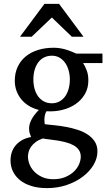

<svg xmlns="http://www.w3.org/2000/svg" viewBox="-20 -740 565 989"><path d="M396 66.9Q396 46.4 385.7 32Q375.5 17.6 358.6 8.3Q341.8 -1 320.6 -6.6Q299.3 -12.2 277.6 -15.9Q255.9 -19.5 235.4 -21.7Q214.8 -23.9 200.2 -26.9Q178.2 -19 163.6 -8.1Q148.9 2.9 140.1 15.6Q131.3 28.3 127.7 41.5Q124 54.7 124 66.9Q124 85 131.8 105.5Q139.6 126 155.8 143.1Q171.9 160.2 196.5 171.6Q221.2 183.1 254.9 183.1Q290.5 183.1 317.1 171.6Q343.8 160.2 361.3 143.1Q378.9 126 387.5 105.5Q396 85 396 66.9ZM339.8 -331.1Q339.8 -354.5 333.7 -376.7Q327.6 -398.9 315.9 -415.8Q304.2 -432.6 286.9 -442.9Q269.5 -453.1 247.1 -453.1Q226.1 -453.1 208.5 -444.8Q190.9 -436.5 178.5 -420.7Q166 -404.8 158.9 -381.8Q151.9 -358.9 151.9 -330.1Q151.9 -305.2 158 -283Q164.1 -260.7 176 -244.1Q188 -227.5 205.8 -217.8Q223.6 -208 247.1 -208Q269.5 -208 286.9 -217.8Q304.2 -227.5 315.9 -244.1Q327.6 -260.7 333.7 -283.2Q339.8 -305.7 339.8 -331.1ZM408.2 -415Q419.4 -397 427.2 -375.7Q435.1 -354.5 435.1 -325.2Q435.1 -285.6 417 -254.9Q398.9 -224.1 368.9 -203.6Q338.9 -183.1 300 -173.6Q261.2 -164.1 219.2 -167Q213.4 -157.2 211.2 -146Q209 -134.8 208.7 -125Q208.5 -115.2 209.5 -108.2Q210.4 -101.1 210.9 -100.1Q233.4 -97.7 262.2 -94.7Q291 -91.8 321 -86.2Q351.1 -80.6 380.1 -71.3Q409.2 -62 431.6 -47.1Q454.1 -32.2 468 -11Q481.9 10.3 481.9 40Q481.9 75.7 461.7 109.6Q441.4 143.6 406.2 170.2Q371.1 196.8 323.7 212.9Q276.4 229 222.2 229Q177.2 229 142.3 218.3Q107.4 207.5 83.5 188.5Q59.6 169.4 46.9 143.3Q34.2 117.2 34.2 86.9Q34.2 64.9 40.5 45.2Q46.9 25.4 60.1 9.5Q73.2 -6.3 93 -17.8Q112.8 -29.3 140.1 -34.2Q137.2 -42 135.3 -47.1Q133.3 -52.2 132.1 -56.9Q130.9 -61.5 130.4 -66.7Q129.9 -71.8 129.9 -80.1Q129.9 -99.6 141.8 -123.3Q153.8 -147 180.2 -173.8Q155.3 -179.7 132.8 -192.4Q110.4 -205.1 93.3 -224.4Q76.2 -243.7 66.2 -268.8Q56.2 -293.9 56.2 -324.2Q56.2 -363.8 70.8 -395.3Q85.4 -426.8 111.8 -448.7Q138.2 -470.7 175 -482.4Q211.9 -494.1 256.8 -494.1Q274.4 -494.1 291.3 -491.2Q308.1 -488.3 323 -483.6Q337.9 -479 350.6 -473.6Q363.3 -468.3 373 -463.9H507.8V-415ZM350.1 -550.8 247.1 -649.9 143.1 -550.8H83L209 -720.2H284.2L410.2 -550.8Z"/></svg>

Font: Charis SIL APac
Style: Regular
Weight: 400
Foundry: SIL International
Version: Version 5.000